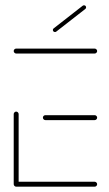

<svg xmlns="http://www.w3.org/2000/svg" viewBox="-20 -701 411 721"><path d="M31.5 -10.4V-272.6Q31.5 -276.3 34.3 -279.1Q37 -281.9 40.7 -281.9Q44.4 -281.9 47.2 -279.1Q50 -276.3 50 -272.6V-10.4ZM344.8 -9.3Q344.8 -5.6 342 -2.8Q339.3 0 335.6 0H40.7Q37 0 34.3 -2.8Q31.5 -5.6 31.5 -9.3Q31.5 -13.3 34.3 -15.9Q37 -18.5 40.7 -18.5H335.6Q339.3 -18.5 342 -15.7Q344.8 -13 344.8 -9.3ZM141.1 -259.3Q141.1 -263.3 143.9 -265.9Q146.7 -268.5 150.4 -268.5H335.6Q339.3 -268.5 342 -265.7Q344.8 -263 344.8 -259.3Q344.8 -255.6 342 -252.8Q339.3 -250 335.6 -250H150.4Q146.7 -250 143.9 -252.8Q141.1 -255.6 141.1 -259.3ZM31.5 -509.3Q31.5 -513.3 34.3 -515.9Q37 -518.5 40.7 -518.5H335.6Q339.3 -518.5 342 -515.7Q344.8 -513 344.8 -509.3Q344.8 -505.6 342 -502.8Q339.3 -500 335.6 -500H40.7Q37 -500 34.3 -502.8Q31.5 -505.6 31.5 -509.3ZM186.3 -580.7Q183 -580.7 180.7 -583Q178.5 -585.2 178.5 -588.5Q178.5 -592.2 181.5 -594.4L290.7 -679.6Q292.6 -681.1 295.6 -681.1Q298.9 -681.1 301.1 -678.9Q303.3 -676.7 303.3 -673.3Q303.3 -669.6 300.4 -667.4L191.1 -582.2Q189.3 -580.7 186.3 -580.7Z"/></svg>

Font: 26F Galaxy Sans Hairline
Style: Regular
Weight: 50
Designer: C₂₉H₂₅N₃O₅
Version: Version 1.100